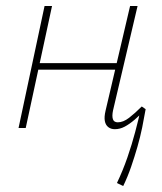

<svg xmlns="http://www.w3.org/2000/svg" viewBox="-20 -428 543 642"><path d="M364 4Q351 4 342 -3Q333 -10 330.5 -23.5Q328 -37 333 -58L415 -408H440L358 -59Q354 -40 357.5 -29.5Q361 -19 374 -19Q392 -19 411.5 -34Q431 -49 454 -72L467 -63Q448 -43 430.5 -28Q413 -13 397 -4.5Q381 4 364 4ZM42 0 129 -408H154L66 0ZM94 -195 99 -217H387L382 -195ZM392 194 371 184Q391 142 406 98.5Q421 55 432 13.5Q443 -28 451 -64L467 -63Q462 -34 455.5 -2Q449 30 439.5 63Q430 96 418.5 129.5Q407 163 392 194Z"/></svg>

Font: Ysabeau Infant Thin
Style: Italic
Weight: 250
Italic angle: -12°
Designer: Christian Thalmann (Catharsis Fonts)
Version: Version 2.001;gftools[0.9.30]; featfreeze: ss01,ss02,lnum